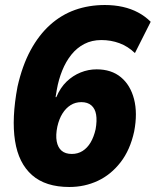

<svg xmlns="http://www.w3.org/2000/svg" viewBox="-20 -736 622 767"><path d="M257 11Q162 11 108 -36.5Q54 -84 40 -173.5Q26 -263 50 -390Q69 -474 102 -535Q135 -596 180 -636.5Q225 -677 280 -696.5Q335 -716 399 -716Q437 -716 470.5 -708.5Q504 -701 532 -686Q560 -671 582 -649L519 -524Q491 -551 457 -563.5Q423 -576 385 -576Q347 -576 317 -560.5Q287 -545 265 -517.5Q243 -490 228.5 -454Q214 -418 207 -378L202 -348H205Q221 -386 246 -410Q271 -434 302 -446.5Q333 -459 366 -459Q425 -459 463 -427.5Q501 -396 515.5 -340Q530 -284 516 -211Q500 -137 461.5 -87.5Q423 -38 370.5 -13.5Q318 11 257 11ZM267 -121Q291 -121 310 -133Q329 -145 342 -167Q355 -189 362 -220Q368 -254 364 -278Q360 -302 345 -315Q330 -328 305 -328Q281 -328 262 -316Q243 -304 229.5 -282.5Q216 -261 209 -230Q202 -196 206.5 -171.5Q211 -147 226 -134Q241 -121 267 -121Z"/></svg>

Font: Nunito Sans 7pt SemiCondensed Black
Style: Italic
Weight: 900
Width: 4
Italic angle: -9°
Designer: Vernon Adams
Foundry: Vernon Adams
Version: Version 3.101;gftools[0.9.27]